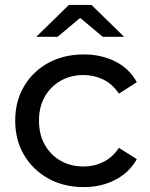

<svg xmlns="http://www.w3.org/2000/svg" viewBox="-20 -757 611 783"><path d="M322 6Q240 6 177 -29Q114 -64 78 -125Q42 -186 42 -265Q42 -344 78 -405Q114 -466 177 -500.5Q240 -535 322 -535Q393 -535 450 -506.5Q507 -478 538 -422L465 -375Q439 -414 401.5 -432.5Q364 -451 321 -451Q269 -451 228 -428Q187 -405 163 -363.5Q139 -322 139 -265Q139 -208 163 -166Q187 -124 228 -101Q269 -78 321 -78Q364 -78 401.5 -96.5Q439 -115 465 -154L538 -108Q507 -53 450 -23.5Q393 6 322 6ZM128 -607 261 -737H353L486 -607H399L307 -684L215 -607Z"/></svg>

Font: Montserrat Medium
Style: Regular
Weight: 500
Designer: Julieta Ulanovsky
Foundry: Julieta Ulanovsky
Version: Version 9.000; ttfautohint (v1.8.4.7-5d5b)